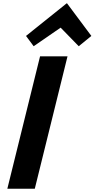

<svg xmlns="http://www.w3.org/2000/svg" viewBox="-20 -1155 579 1175"><path d="M393.1 -810.1 192.9 0H24.9L225.1 -810.1ZM390.1 -1134.8 539.1 -935.1 461.9 -872.1 351.1 -985.8 186 -872.1 139.2 -935.1 388.2 -1134.8Z"/></svg>

Font: Sinkin Sans 700 Bold Italic
Style: Bold Italic
Weight: 700
Italic angle: -112°
Designer: Keith Bates
Foundry: K-Type
Version: Sinkin Sans (version 1.0)  by Keith Bates   •   © 2014   www